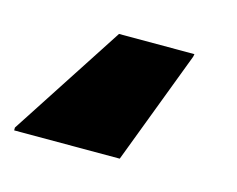

<svg xmlns="http://www.w3.org/2000/svg" viewBox="-140 -80 409 332"><g transform="rotate(15 64.5 86.0)"><path d="M-94 190V185L38 -18H173L172 -13L95 190Z"/></g></svg>

Font: Saira Black
Style: Italic
Weight: 900
Italic angle: -12°
Designer: Hector Gatti with collaboration of the Omnibus-Type team
Foundry: Omnibus-Type
Version: Version 1.100; ttfautohint (v1.8.3)